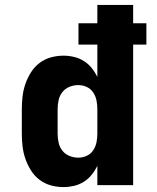

<svg xmlns="http://www.w3.org/2000/svg" viewBox="-20 -755 640 783"><path d="M239 8Q213 8 187.5 1Q162 -6 141 -22Q120 -38 106 -60.5Q92 -83 83.5 -107.5Q75 -132 72 -158Q69 -184 69 -210V-310Q69 -336 72 -362Q75 -388 83.5 -412.5Q92 -437 106 -459.5Q120 -482 141 -498Q162 -514 187.5 -521Q213 -528 239 -528Q260 -528 281.5 -523Q303 -518 321.5 -506.5Q340 -495 354 -477.5Q368 -460 377 -441V-573H300V-660H377V-735H523V-660H577V-573H523V0H377V-79Q368 -60 354 -42.5Q340 -25 321.5 -13.5Q303 -2 281.5 3Q260 8 239 8ZM299 -112Q317 -112 333.5 -119.5Q350 -127 360 -142Q370 -157 373.5 -174.5Q377 -192 377 -210V-310Q377 -328 373.5 -345.5Q370 -363 360 -378Q350 -393 333.5 -400.5Q317 -408 299 -408Q281 -408 263.5 -401Q246 -394 234.5 -379.5Q223 -365 219 -346.5Q215 -328 215 -310V-210Q215 -192 219 -173.5Q223 -155 234.5 -140.5Q246 -126 263.5 -119Q281 -112 299 -112Z"/></svg>

Font: Iosevka Custom Heavy Extended
Style: Regular
Weight: 900
Width: 7
Monospace: yes
Designer: Belleve Invis
Foundry: Belleve Invis
Version: Version 11.2.4; ttfautohint (v1.8.4)